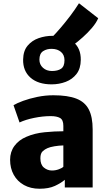

<svg xmlns="http://www.w3.org/2000/svg" viewBox="-20 -1151 657 1179"><path d="M223 8Q168 8 127.2 -14.8Q86.5 -37.5 64.2 -77.8Q42 -118 42 -170Q42 -219 68.8 -255.2Q95.5 -291.5 142 -311Q192.5 -333 254.5 -339Q316.5 -345 369 -345V-378Q369 -415 348.8 -426.5Q328.5 -438 291 -438Q243 -438 190 -427.2Q137 -416.5 100 -399L63 -505Q83.5 -517.5 122.2 -531.8Q161 -546 209.5 -556Q258 -566 308 -566Q395.5 -566 448.5 -545.5Q501.5 -525 525.2 -479Q549 -433 549 -356V0H378V-47Q355 -27 317.2 -9.5Q279.5 8 223 8ZM228 -179Q228 -139.5 249.8 -121.8Q271.5 -104 299 -104Q321 -104 341.2 -111.5Q361.5 -119 369 -127V-258Q343 -257.5 314.5 -252.8Q286 -248 271 -241Q255.5 -234.5 241.8 -221.8Q228 -209 228 -179ZM297 -633Q214 -633 167.2 -674.2Q120.5 -715.5 122 -786Q123 -839 149.8 -870.8Q176.5 -902.5 217.5 -916.8Q258.5 -931 302 -931Q383 -931 430 -893Q477 -855 476 -783Q475.5 -730 450 -697Q424.5 -664 383.8 -648.5Q343 -633 297 -633ZM299 -715Q334.5 -715 355.2 -729Q376 -743 376 -781Q376 -814 354.5 -832.2Q333 -850.5 299 -851Q268.5 -852 245.2 -837.2Q222 -822.5 222 -785Q222 -754.5 243.8 -734.8Q265.5 -715 299 -715ZM386 -846 301 -924Q323.5 -946.5 352.8 -980.8Q382 -1015 411.8 -1054.2Q441.5 -1093.5 465 -1131L583 -1039Q571.5 -1011.5 545.8 -981Q520 -950.5 489 -922.8Q458 -895 430 -874.5Q402 -854 386 -846Z"/></svg>

Font: Merriweather Sans Black
Style: Regular
Weight: 900
Designer: Eben Sorkin
Foundry: Eben Sorkin
Version: Version 1.008; ttfautohint (v1.7.19-72a1) -l 8 -r 50 -G 200 